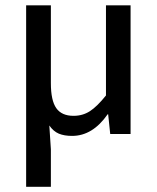

<svg xmlns="http://www.w3.org/2000/svg" viewBox="-20 -508 594 728"><path d="M172.9 -487.8V-192.4Q172.9 -127 193.4 -97.9Q213.9 -68.8 258.8 -68.8Q293.5 -68.8 320.8 -86.4Q348.1 -104 381.8 -146V-487.8H475.1V0H397.9L390.1 -74.7H388.2Q331.1 7.3 253.4 7.3Q223.6 7.3 203.1 -1.2Q182.6 -9.8 167 -32.2L172.9 58.1V200.2H79.1V-487.8Z"/></svg>

Font: Varta SemiBold
Style: Regular
Weight: 600
Designer: Joana Correia, Viktoriya Grabowska, Eben Sorkin
Foundry: Sorkin Type
Version: Version 1.003; ttfautohint (v1.3) -l 8 -r 24 -G 200 -x 12 -H